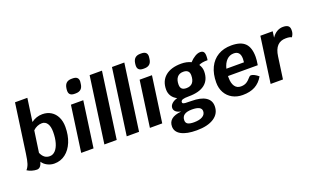

<svg xmlns="http://www.w3.org/2000/svg" viewBox="-125 -1390 3552 2164"><g transform="rotate(-20 1651.5 -307.5)"><path d="M556 -337Q556 -236 523.5 -157Q491 -78 433 -34Q375 10 300 10Q256 10 216.5 -10.5Q177 -31 157 -64Q146 -27 130 -10Q114 7 91 7Q63 7 32 -2Q1 -11 -24 -27Q-1 -53 11.5 -90Q24 -127 35 -207L117 -791H265L226 -515Q286 -560 359 -560Q418 -560 462.5 -532.5Q507 -505 531.5 -454.5Q556 -404 556 -337ZM407 -332Q407 -396 384 -431Q361 -466 320 -466Q292 -466 263.5 -454Q235 -442 213 -420L176 -163Q193 -124 218 -105Q243 -86 279 -86Q317 -86 346 -116.5Q375 -147 391 -202.5Q407 -258 407 -332Z M700 -550H848L771 0H623ZM713 -711Q713 -723 714 -729L716 -744Q728 -822 805 -822H819Q888 -822 888 -763Q888 -758 886 -744L884 -729Q874 -651 795 -651H781Q713 -651 713 -711Z M1012 -791H1160L1049 0H901Z M1280 -791H1428L1317 0H1169Z M1524 -550H1672L1595 0H1447ZM1537 -711Q1537 -723 1538 -729L1540 -744Q1552 -822 1629 -822H1643Q1712 -822 1712 -763Q1712 -758 1710 -744L1708 -729Q1698 -651 1619 -651H1605Q1537 -651 1537 -711Z M2319 -495Q2247 -495 2213 -476Q2240 -436 2240 -391Q2240 -289 2174 -236.5Q2108 -184 1980 -184Q1930 -184 1908.5 -177Q1887 -170 1884 -153Q1882 -141 1889.5 -135Q1897 -129 1919.5 -127Q1942 -125 1991 -125Q2102 -125 2160 -88Q2218 -51 2218 19Q2218 108 2143 157.5Q2068 207 1935 207Q1816 207 1751 171.5Q1686 136 1686 71Q1686 -37 1836 -52V-55Q1800 -62 1780 -80Q1760 -98 1760 -124Q1760 -153 1785 -176Q1810 -199 1851 -210Q1810 -230 1788 -264.5Q1766 -299 1766 -343Q1766 -446 1834 -503Q1902 -560 2025 -560Q2090 -560 2142 -535Q2172 -568 2206.5 -588.5Q2241 -609 2270 -609Q2298 -609 2310.5 -594Q2323 -579 2323 -544Q2323 -518 2319 -495ZM2088 -398Q2088 -466 2015 -466Q1968 -466 1942.5 -435Q1917 -404 1917 -348Q1917 -313 1934.5 -296.5Q1952 -280 1989 -280Q2038 -280 2063 -310Q2088 -340 2088 -398ZM1840 53Q1840 84 1863.5 97.5Q1887 111 1938 111Q2003 111 2039.5 89Q2076 67 2076 27Q2076 -33 1962 -33Q1840 -33 1840 53Z M2474 -248V-227Q2474 -161 2499.5 -124.5Q2525 -88 2572 -88Q2610 -88 2637 -103Q2664 -118 2697 -157Q2706 -168 2719 -168Q2736 -168 2759.5 -156Q2783 -144 2807 -123Q2768 -55 2707.5 -22.5Q2647 10 2559 10Q2490 10 2436.5 -19.5Q2383 -49 2353.5 -102Q2324 -155 2324 -224Q2324 -327 2360.5 -403Q2397 -479 2465 -519.5Q2533 -560 2626 -560Q2738 -560 2789.5 -508.5Q2841 -457 2841 -346Q2841 -308 2831 -248ZM2485 -332H2696Q2699 -355 2699 -374Q2699 -466 2621 -466Q2571 -466 2536 -431Q2501 -396 2485 -332Z M3325 -492Q3325 -478 3324 -471Q3322 -454 3315 -438Q3308 -422 3299 -412Q3288 -419 3272.5 -422Q3257 -425 3230 -425Q3166 -425 3128.5 -385Q3091 -345 3080 -263L3043 0H2895L2972 -550H3120L3110 -477Q3136 -516 3170.5 -536.5Q3205 -557 3244 -557Q3286 -557 3305.5 -541.5Q3325 -526 3325 -492Z"/></g></svg>

Font: Krub
Style: Bold Italic
Weight: 700
Italic angle: -8°
Designer: Ekaluck Peanpanawate
Foundry: Cadson Demak Co.,Ltd.
Version: Version 1.000; ttfautohint (v1.6)